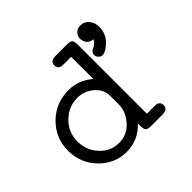

<svg xmlns="http://www.w3.org/2000/svg" viewBox="-152 -814 1001 1001"><g transform="rotate(-45 349.0 -313.0)"><path d="M43.9 -214.8Q43.9 -307.6 109.4 -372.3Q174.8 -437 268.1 -437Q344.2 -437 401.9 -386.2V-549.8H348.1Q335.9 -549.8 329.6 -550.8Q323.2 -551.8 315.7 -559.3Q308.1 -566.9 308.1 -581.1Q308.1 -610.8 348.1 -610.8H431.2Q456.1 -610.8 463.6 -602.5Q471.2 -594.2 471.2 -569.8V-61H524.9Q537.1 -61 543.5 -60.1Q549.8 -59.1 557.4 -51.5Q564.9 -43.9 564.9 -29.8Q564.9 0 524.9 0H441.9Q417 0 409.4 -8.5Q401.9 -17.1 401.9 -41V-58.1Q342.8 5.9 256.8 5.9Q169.9 5.9 106.9 -58.6Q43.9 -123 43.9 -214.8ZM112.8 -214.8Q112.8 -148.9 156.5 -102.1Q200.2 -55.2 262.2 -55.2Q322.3 -55.2 362.1 -101.1Q401.9 -147 401.9 -196.8V-263.2Q401.9 -308.1 363.5 -342Q325.2 -376 272.9 -376Q208 -376 160.4 -328.9Q112.8 -281.7 112.8 -214.8ZM493.2 -472.2Q493.2 -478 495.6 -483.4Q498 -488.8 502 -492.4Q505.9 -496.1 510 -498Q514.2 -500 517.1 -502L520 -502.9Q538.1 -511.7 548.8 -532.2Q522.9 -534.2 512 -551Q501 -567.9 501 -583Q501 -604 515.4 -617.9Q529.8 -631.8 551.8 -631.8Q579.6 -631.8 597.9 -609.9Q616.2 -587.9 616.2 -557.1Q616.2 -507.3 582.5 -473.6Q548.8 -439.9 523.9 -439.9Q512.7 -439.9 502.9 -449.5Q493.2 -459 493.2 -472.2Z"/></g></svg>

Font: CMU Typewriter Text Variable Width
Style: Medium
Weight: 500
Version: Version 0.7.0